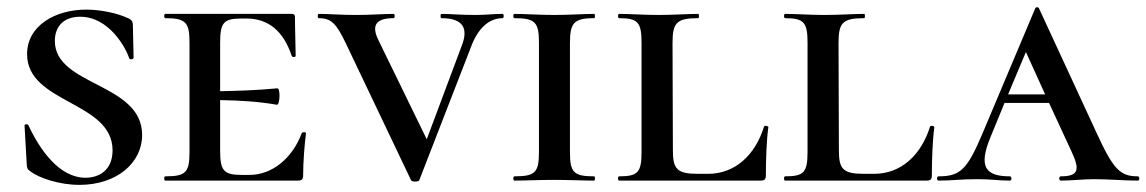

<svg xmlns="http://www.w3.org/2000/svg" viewBox="-20 -507 3218 539"><path d="M134 -392C134 -430 156 -460 205 -460C287 -460 334 -371 343 -343C345 -338 355 -341 355 -345L353 -438C352 -447 350 -452 337 -457C309 -470 263 -480 222 -480C135 -480 56 -435 56 -355C56 -216 296 -223 296 -85C296 -29 258 -8 220 -8C146 -8 91 -88 60 -155C58 -160 47 -159 49 -153L55 -47C55 -36 58 -30 64 -27C89 -7 147 12 203 12C308 12 379 -50 379 -128C379 -275 134 -265 134 -392Z M827 -133C801 -63 744 -16 681 -16H658C607 -16 598 -29 598 -85V-226C655 -225 705 -222 757 -213C766 -211 768 -261 758 -259C705 -254 655 -252 598 -251V-386C598 -443 607 -455 658 -455H672C734 -455 776 -419 799 -350C800 -346 810 -346 810 -350C810 -375 808 -427 808 -460C808 -465 806 -468 799 -468H444C440 -468 440 -456 444 -456C502 -456 512 -444 512 -387V-81C512 -23 502 -12 444 -12C440 -12 440 0 444 0H816C828 0 831 -4 831 -15C831 -53 835 -102 839 -133C839 -137 828 -137 827 -133Z M1391 -468C1362 -468 1347 -465 1315 -465C1269 -465 1247 -468 1219 -468C1216 -468 1216 -456 1219 -456C1282 -456 1295 -426 1276 -378L1178 -116L1042 -395C1021 -438 1038 -456 1085 -456C1089 -456 1089 -468 1085 -468C1055 -468 1023 -465 980 -465C931 -465 908 -468 875 -468C871 -468 871 -456 875 -456C911 -456 925 -439 951 -385L1134 -1C1137 4 1154 4 1157 -1L1301 -372C1321 -428 1353 -456 1391 -456C1395 -456 1395 -468 1391 -468Z M1580 -81V-385C1580 -442 1590 -456 1648 -456C1651 -456 1651 -468 1648 -468C1619 -468 1580 -465 1535 -465C1494 -465 1454 -468 1424 -468C1420 -468 1420 -456 1424 -456C1483 -456 1493 -444 1493 -387V-81C1493 -23 1483 -12 1424 -12C1420 -12 1420 0 1424 0C1454 0 1494 -2 1535 -2C1580 -2 1617 0 1648 0C1651 0 1651 -12 1648 -12C1590 -12 1580 -23 1580 -81Z M1868 -386C1868 -443 1879 -456 1940 -456C1943 -456 1943 -468 1940 -468C1910 -468 1871 -465 1828 -465C1787 -465 1749 -468 1718 -468C1714 -468 1714 -456 1718 -456C1771 -456 1781 -444 1781 -387V-81C1781 -23 1771 -12 1718 -12C1714 -12 1714 0 1718 0H2115C2127 0 2130 -4 2130 -15C2130 -58 2132 -115 2137 -150C2137 -154 2126 -155 2125 -152C2100 -71 2043 -19 1968 -19H1939C1880 -19 1869 -33 1869 -85Z M2334 -386C2334 -443 2345 -456 2406 -456C2409 -456 2409 -468 2406 -468C2376 -468 2337 -465 2294 -465C2253 -465 2215 -468 2184 -468C2180 -468 2180 -456 2184 -456C2237 -456 2247 -444 2247 -387V-81C2247 -23 2237 -12 2184 -12C2180 -12 2180 0 2184 0H2581C2593 0 2596 -4 2596 -15C2596 -58 2598 -115 2603 -150C2603 -154 2592 -155 2591 -152C2566 -71 2509 -19 2434 -19H2405C2346 -19 2335 -33 2335 -85Z M3174 -12C3124 -12 3105 -32 3057 -137L2897 -483C2895 -488 2888 -488 2886 -483L2738 -132C2695 -30 2675 -12 2615 -12C2609 -12 2609 0 2615 0C2655 0 2676 -4 2723 -4C2765 -4 2782 0 2815 0C2821 0 2821 -12 2815 -12C2746 -12 2726 -39 2761 -123L2800 -218H2925L2987 -84C3011 -33 3011 -12 2958 -12C2952 -12 2952 0 2958 0C2988 0 3021 -4 3052 -4C3091 -4 3136 0 3174 0C3180 0 3180 -12 3174 -12ZM2810 -242 2860 -361 2914 -242Z"/></svg>

Font: Cormorant SC Semi
Style: Regular
Weight: 600
Designer: Christian Thalmann (Catharsis Fonts)
Version: Version 1.000;PS 001.000;hotconv 1.0.70;makeotf.lib2.5.58329